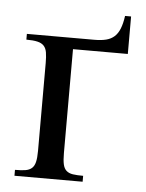

<svg xmlns="http://www.w3.org/2000/svg" viewBox="-44 -567 457 603"><g transform="rotate(5 184.5 -265.0)"><path d="M172.4 -412.1V-84.5Q172.4 -62 175.3 -49.1Q178.2 -36.1 185.8 -29.3Q193.4 -22.5 206.3 -20.5Q219.2 -18.6 238.8 -18.6V0H23.9V-18.6Q43 -18.6 55.9 -20.5Q68.8 -22.5 76.7 -29.3Q84.5 -36.1 87.6 -49.1Q90.8 -62 90.8 -84.5V-360.8Q90.8 -381.3 88.6 -394.5Q86.4 -407.7 79.3 -415.3Q72.3 -422.9 59.1 -426Q45.9 -429.2 23.9 -429.2V-447.3H236.8Q258.3 -447.3 273.7 -451.2Q289.1 -455.1 299.6 -464.6Q310.1 -474.1 316.4 -490Q322.8 -505.9 326.2 -530.3H345.2V-412.1Z"/></g></svg>

Font: Doulos SIL Compact
Style: Regular
Weight: 400
Designer: Walt Agee, Victor Gaultney, Peter Martin, Debbi Hosken
Foundry: SIL International
Version: Version 4.110; 2011; Maintenance release ; LnSpcTght